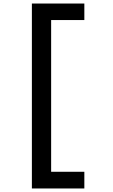

<svg xmlns="http://www.w3.org/2000/svg" viewBox="-20 -858 640 1087"><path d="M160.5 -838H457.5V-744.5H269.5V114.5H457.5V209H160.5Z"/></svg>

Font: JuliaMono SemiBold
Style: Regular
Weight: 600
Monospace: yes
Designer: cormullion
Foundry: corm
Version: Version 0.055; ttfautohint (v1.8.4)